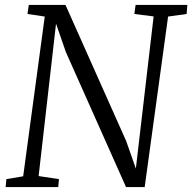

<svg xmlns="http://www.w3.org/2000/svg" viewBox="-20 -763 784 783"><path d="M3 0 6 -32.5 74.5 -44 162.5 -695.5 92 -706 97.5 -743H247L494.5 -188L534 -75.5L606.5 -696L528 -706L533 -743H744L741 -706L665.5 -695.5L570 0H494L248.5 -551L208.5 -666.5L137.5 -45L220.5 -32.5L217.5 0Z"/></svg>

Font: Merriweather 36pt Light
Style: Italic
Weight: 300
Italic angle: -7.8°
Version: Version 2.101